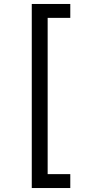

<svg xmlns="http://www.w3.org/2000/svg" viewBox="-20 -812 455 967"><path d="M140 -792H334V-722H220V65H334V135H140Z"/></svg>

Font: umalayalam85
Style: Book
Weight: 400
Designer: Jelle Bosma - Monotype Design Team
Foundry: Monotype Imaging Inc.
Version: Version 2.003